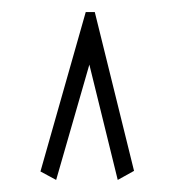

<svg xmlns="http://www.w3.org/2000/svg" viewBox="-20 -643 290 318"><path d="M73 -345 47 -359 122 -623H137L202 -360L175 -345L128 -536Z"/></svg>

Font: Inconsolata UltraCondensed Light
Style: Regular
Weight: 300
Width: 1
Monospace: yes
Designer: Raph Levien, Cyreal, Brenton Simpson
Foundry: Raph Levien, Cyreal, Google
Version: Version 3.001; ttfautohint (v1.8.2.53-6de2)